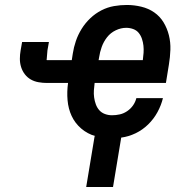

<svg xmlns="http://www.w3.org/2000/svg" viewBox="-20 -548 790 773"><path d="M327 205 361 0H364Q332 -9 307 -30.5Q282 -52 268.5 -81Q255 -110 252 -144.5Q249 -179 254 -214H169Q152 -214 135 -217Q118 -220 104 -228Q90 -236 80 -249Q70 -262 65 -278Q60 -294 60 -311Q60 -328 63 -345L69 -379H177L171 -345Q170 -336 169.5 -327Q169 -318 168 -309Q168 -309 168 -308.5Q168 -308 168 -308Q167 -307 167.5 -306.5Q168 -306 169 -306H269L273 -332Q277 -358 285.5 -383Q294 -408 308.5 -431.5Q323 -455 343.5 -474.5Q364 -494 388.5 -506.5Q413 -519 439 -523.5Q465 -528 491 -528Q520 -528 549 -521Q578 -514 601 -498Q624 -482 638.5 -458Q653 -434 660 -406Q667 -378 666 -348Q665 -318 660 -288L648 -214H361Q359 -199 358 -184.5Q357 -170 359 -155.5Q361 -141 366 -127.5Q371 -114 380 -104Q389 -94 402.5 -89Q416 -84 431 -84Q447 -84 462.5 -87.5Q478 -91 492 -100.5Q506 -110 515.5 -123.5Q525 -137 529 -153H636Q629 -124 614 -96.5Q599 -69 576.5 -47Q554 -25 526 -11.5Q498 2 468 6L435 205ZM377 -306H555Q557 -321 558 -335.5Q559 -350 557.5 -364Q556 -378 551.5 -391.5Q547 -405 538.5 -415.5Q530 -426 516.5 -431Q503 -436 488 -436Q467 -436 446 -426Q425 -416 411 -398Q397 -380 389.5 -359Q382 -338 379 -317Z"/></svg>

Font: Iosevka Etoile SmBdObl
Style: Regular
Weight: 600
Italic angle: -9°
Designer: Belleve Invis
Foundry: Belleve Invis
Version: Version 15.5.2; ttfautohint (v1.8.4)